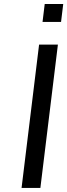

<svg xmlns="http://www.w3.org/2000/svg" viewBox="-20 -932 334 952"><path d="M190.9 -823.2 201.7 -912.1H293.5L282.7 -823.2ZM86.9 0 173.8 -710.9H267.1L180.2 0Z"/></svg>

Font: Ride
Style: Italic
Weight: 400
Version: Version 3.000